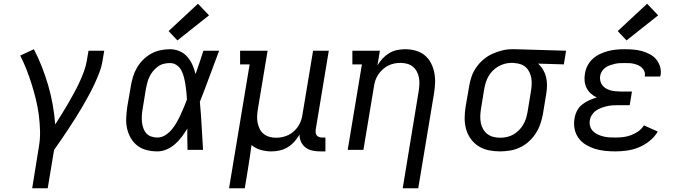

<svg xmlns="http://www.w3.org/2000/svg" viewBox="-20 -801 3640 1026"><path d="M152 205 187 -12Q195 -56 194 -99.5Q193 -143 187.5 -185.5Q182 -228 172 -269Q162 -310 149.5 -350Q137 -390 122 -428.5Q107 -467 88 -504L161 -538Q185 -492 204 -443.5Q223 -395 237.5 -345Q252 -295 261.5 -242.5Q271 -190 275 -136Q292 -163 309.5 -190.5Q327 -218 343 -246Q359 -274 374.5 -302Q390 -330 403.5 -359Q417 -388 428 -417.5Q439 -447 444 -477L453 -530H537L528 -477Q523 -445 511 -413.5Q499 -382 484.5 -351Q470 -320 453.5 -290Q437 -260 420 -230.5Q403 -201 384.5 -172Q366 -143 347 -114Q328 -85 308.5 -56.5Q289 -28 269 0L235 205Z M821 8Q792 8 764 1Q736 -6 714.5 -22.5Q693 -39 679 -63Q665 -87 659 -114.5Q653 -142 654.5 -171.5Q656 -201 660 -230L679 -340Q683 -365 690.5 -390Q698 -415 711.5 -438.5Q725 -462 744.5 -481.5Q764 -501 787.5 -514Q811 -527 837 -532.5Q863 -538 888 -538Q915 -538 939.5 -527.5Q964 -517 981 -497.5Q998 -478 1008.5 -454Q1019 -430 1025 -405Q1036 -436 1046.5 -467.5Q1057 -499 1067 -530H1151Q1125 -462 1100 -393.5Q1075 -325 1048 -257Q1054 -193 1057.5 -128.5Q1061 -64 1065 0H982Q981 -29 981 -57.5Q981 -86 981 -114Q967 -91 951 -69.5Q935 -48 915 -30.5Q895 -13 870.5 -2.5Q846 8 821 8ZM821 -66Q843 -66 863 -78.5Q883 -91 897.5 -108.5Q912 -126 923.5 -146Q935 -166 944.5 -186.5Q954 -207 962.5 -227.5Q971 -248 979 -269Q978 -289 976 -309Q974 -329 971 -348.5Q968 -368 963 -387.5Q958 -407 949.5 -424Q941 -441 925 -452.5Q909 -464 888 -464Q872 -464 855 -460Q838 -456 824 -445.5Q810 -435 798.5 -421.5Q787 -408 779.5 -392.5Q772 -377 767.5 -360.5Q763 -344 760 -328L742 -218Q739 -201 738 -183.5Q737 -166 738.5 -149.5Q740 -133 745.5 -117Q751 -101 761.5 -89Q772 -77 788 -71.5Q804 -66 821 -66ZM928 -585 881 -635 1038 -781 1097 -719Z M1204 205 1314 -457H1263V-530H1410L1358 -218Q1355 -199 1354 -181Q1353 -163 1356.5 -145.5Q1360 -128 1367.5 -112.5Q1375 -97 1388.5 -86Q1402 -75 1419 -70Q1436 -65 1455 -65Q1472 -65 1489 -68.5Q1506 -72 1522 -80Q1538 -88 1551.5 -100.5Q1565 -113 1574.5 -128Q1584 -143 1589.5 -159.5Q1595 -176 1597 -193L1653 -530H1737L1667 -108Q1666 -99 1667 -91Q1668 -83 1673 -77Q1678 -71 1686 -68.5Q1694 -66 1702 -66H1719V8H1690Q1669 8 1648.5 3.5Q1628 -1 1612.5 -13Q1597 -25 1588.5 -43.5Q1580 -62 1581 -82Q1569 -62 1553 -44Q1537 -26 1517 -14Q1497 -2 1474.5 3Q1452 8 1430 8Q1401 8 1373 0Q1345 -8 1324 -26Q1320 6 1315 38Q1310 70 1305 102L1288 205Z M2132 205 2217 -312Q2220 -331 2221 -349Q2222 -367 2219 -384.5Q2216 -402 2208 -417.5Q2200 -433 2187 -444Q2174 -455 2156.5 -460Q2139 -465 2120 -465Q2103 -465 2086 -461.5Q2069 -458 2053.5 -450Q2038 -442 2024.5 -429.5Q2011 -417 2001 -402Q1991 -387 1985.5 -370.5Q1980 -354 1978 -337L1922 0H1838L1914 -457H1863V-530H2010L1997 -451Q2008 -471 2024 -488Q2040 -505 2060 -517Q2080 -529 2102 -533.5Q2124 -538 2145 -538Q2174 -538 2201 -530.5Q2228 -523 2249 -506Q2270 -489 2282.5 -465Q2295 -441 2300.5 -414Q2306 -387 2305 -358Q2304 -329 2299 -300L2215 205Z M2652 8Q2621 8 2591.5 2Q2562 -4 2537.5 -19.5Q2513 -35 2496 -58.5Q2479 -82 2471 -110Q2463 -138 2463 -168.5Q2463 -199 2468 -230L2487 -340Q2491 -366 2500 -392Q2509 -418 2525.5 -441.5Q2542 -465 2564 -483.5Q2586 -502 2611.5 -513.5Q2637 -525 2663.5 -531.5Q2690 -538 2717 -538Q2721 -538 2725 -538Q2729 -538 2733 -538L3005 -530L2993 -457L2855 -461Q2871 -447 2882 -428.5Q2893 -410 2898 -389.5Q2903 -369 2903 -346Q2903 -323 2899 -300L2881 -190Q2876 -164 2867 -137.5Q2858 -111 2842.5 -87.5Q2827 -64 2805.5 -44.5Q2784 -25 2758.5 -13Q2733 -1 2705.5 3.5Q2678 8 2652 8ZM2653 -65Q2671 -65 2689 -69Q2707 -73 2723 -82Q2739 -91 2752.5 -104.5Q2766 -118 2775.5 -134Q2785 -150 2790.5 -167.5Q2796 -185 2799 -202L2817 -312Q2820 -330 2821 -347.5Q2822 -365 2819.5 -381.5Q2817 -398 2810 -413.5Q2803 -429 2791 -440.5Q2779 -452 2763 -457.5Q2747 -463 2730 -464L2721 -465Q2718 -465 2716 -465Q2714 -465 2712 -465Q2694 -465 2676.5 -460Q2659 -455 2643 -446Q2627 -437 2614 -424Q2601 -411 2591.5 -395Q2582 -379 2576.5 -362Q2571 -345 2568 -328L2550 -218Q2547 -199 2546.5 -180Q2546 -161 2549.5 -143.5Q2553 -126 2562 -110.5Q2571 -95 2585 -84.5Q2599 -74 2616.5 -69.5Q2634 -65 2653 -65Z M3268 8Q3240 8 3212 5Q3184 2 3158.5 -6Q3133 -14 3110 -28Q3087 -42 3071.5 -63.5Q3056 -85 3050.5 -112Q3045 -139 3050 -167Q3053 -188 3063 -208Q3073 -228 3090.5 -242Q3108 -256 3128 -265Q3148 -274 3169 -280Q3152 -288 3137.5 -301Q3123 -314 3114.5 -331Q3106 -348 3104 -368Q3102 -388 3106 -408Q3109 -430 3120 -451Q3131 -472 3148.5 -487.5Q3166 -503 3187.5 -513Q3209 -523 3230.5 -528.5Q3252 -534 3274 -536Q3296 -538 3318 -538Q3342 -538 3365.5 -536Q3389 -534 3410.5 -528Q3432 -522 3452 -511.5Q3472 -501 3486 -484.5Q3500 -468 3507 -445.5Q3514 -423 3510 -400Q3509 -398 3508.5 -396Q3508 -394 3508 -392H3425Q3425 -393 3425.5 -394Q3426 -395 3426 -396Q3428 -408 3423.5 -419.5Q3419 -431 3410.5 -439Q3402 -447 3391 -452Q3380 -457 3368 -460Q3356 -463 3343.5 -463.5Q3331 -464 3318 -464Q3305 -464 3292 -463.5Q3279 -463 3266 -460Q3253 -457 3240 -452.5Q3227 -448 3215.5 -440Q3204 -432 3196.5 -420Q3189 -408 3187 -395Q3185 -382 3188 -368.5Q3191 -355 3199 -345Q3207 -335 3218 -328.5Q3229 -322 3241.5 -318.5Q3254 -315 3268 -313.5Q3282 -312 3295 -312H3357L3345 -239H3283Q3268 -239 3253 -238Q3238 -237 3223 -233.5Q3208 -230 3193 -224.5Q3178 -219 3165 -210Q3152 -201 3143 -187Q3134 -173 3132 -158Q3129 -142 3133.5 -126.5Q3138 -111 3149 -100Q3160 -89 3174 -82.5Q3188 -76 3203.5 -72Q3219 -68 3235.5 -67Q3252 -66 3268 -66Q3289 -66 3310 -68.5Q3331 -71 3351.5 -78.5Q3372 -86 3390.5 -99Q3409 -112 3421 -131L3495 -98Q3478 -69 3451 -47.5Q3424 -26 3393.5 -13.5Q3363 -1 3331 3.5Q3299 8 3268 8ZM3328 -585 3281 -635 3438 -781 3497 -719Z"/></svg>

Font: Iosevka Slab Extended
Style: Italic
Weight: 400
Width: 7
Italic angle: -9°
Monospace: yes
Designer: Belleve Invis
Foundry: Belleve Invis
Version: Version 11.1.0; ttfautohint (v1.8.3)